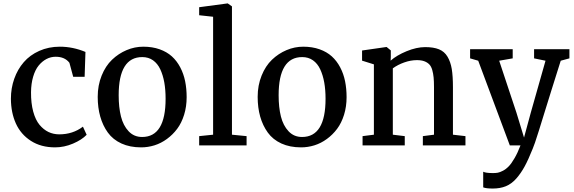

<svg xmlns="http://www.w3.org/2000/svg" viewBox="-20 -840 3317 1109"><path d="M43 -269.5Q43 -330.6 62.3 -385Q81.5 -439.5 117.2 -480.7Q152.8 -522 206.8 -546.1Q260.7 -570.3 325.7 -570.3Q400.9 -570.3 473.6 -540L468.8 -396.5H402.8L380.9 -477.5Q354 -512.2 301.8 -512.2Q273.4 -512.2 248.3 -499Q223.1 -485.8 203.1 -461.2Q183.1 -436.5 171.4 -396.7Q159.7 -356.9 159.2 -307.6Q158.7 -243.7 171.9 -195.3Q185.1 -147 208.3 -119.1Q231.4 -91.3 260 -77.6Q288.6 -64 322.3 -64Q400.4 -64 459 -108.4L480.5 -61.5Q452.6 -32.2 401.6 -10.5Q350.6 11.2 298.3 11.2Q216.8 11.2 158.4 -26.4Q100.1 -64 71.8 -126.5Q43.5 -189 43 -269.5Z M800.8 -48.8Q936.5 -48.8 936.5 -269.5Q936.5 -321.3 929 -363.8Q921.4 -406.2 905.8 -439.7Q890.1 -473.1 863.8 -491.7Q837.4 -510.3 801.8 -510.3Q665.5 -510.3 665.5 -289.6Q665.5 -219.7 678.7 -167.2Q691.9 -114.7 722.9 -81.8Q753.9 -48.8 800.8 -48.8ZM544.4 -280.3Q544.4 -347.2 567.1 -403.3Q589.8 -459.5 627.2 -495.1Q664.6 -530.8 711.2 -550.5Q757.8 -570.3 807.6 -570.3Q859.9 -570.3 901.9 -555.4Q943.8 -540.5 972.7 -514.4Q1001.5 -488.3 1021 -451.2Q1040.5 -414.1 1049.3 -371.1Q1058.1 -328.1 1058.1 -278.8Q1058.1 -224.6 1043.5 -177.2Q1028.8 -129.9 1003.4 -95.9Q978 -62 944.3 -37.4Q910.6 -12.7 872.6 -0.7Q834.5 11.2 794.9 11.2Q730.5 11.2 681.4 -11.2Q632.3 -33.7 603 -74.2Q573.7 -114.7 559.1 -166.5Q544.4 -218.3 544.4 -280.3Z M1130.4 0V-53.7L1210.9 -62V-743.2L1130.4 -752V-798.3L1294.4 -820.3H1295.4L1319.8 -803.2V-62L1404.3 -53.7V0Z M1724.6 -48.8Q1860.4 -48.8 1860.4 -269.5Q1860.4 -321.3 1852.8 -363.8Q1845.2 -406.2 1829.6 -439.7Q1814 -473.1 1787.6 -491.7Q1761.2 -510.3 1725.6 -510.3Q1589.4 -510.3 1589.4 -289.6Q1589.4 -219.7 1602.5 -167.2Q1615.7 -114.7 1646.7 -81.8Q1677.7 -48.8 1724.6 -48.8ZM1468.3 -280.3Q1468.3 -347.2 1491 -403.3Q1513.7 -459.5 1551 -495.1Q1588.4 -530.8 1635 -550.5Q1681.6 -570.3 1731.4 -570.3Q1783.7 -570.3 1825.7 -555.4Q1867.7 -540.5 1896.5 -514.4Q1925.3 -488.3 1944.8 -451.2Q1964.4 -414.1 1973.1 -371.1Q1981.9 -328.1 1981.9 -278.8Q1981.9 -224.6 1967.3 -177.2Q1952.6 -129.9 1927.2 -95.9Q1901.9 -62 1868.2 -37.4Q1834.5 -12.7 1796.4 -0.7Q1758.3 11.2 1718.8 11.2Q1654.3 11.2 1605.2 -11.2Q1556.2 -33.7 1526.9 -74.2Q1497.6 -114.7 1482.9 -166.5Q1468.3 -218.3 1468.3 -280.3Z M2074.2 0V-53.7L2139.6 -62V-468.3L2071.3 -489.7V-548.3L2210.9 -568.4H2213.4L2237.3 -548.8V-510.7L2236.3 -489.7Q2271 -520.5 2328.6 -544.2Q2386.2 -567.9 2436 -567.9Q2484.4 -567.9 2515.6 -555.2Q2546.9 -542.5 2564.7 -512.7Q2582.5 -482.9 2589.4 -441.7Q2596.2 -400.4 2596.2 -335.9V-62L2668.5 -53.7V0H2422.4V-53.7L2486.8 -62V-336.4Q2486.8 -370.1 2484.6 -392.8Q2482.4 -415.5 2476.6 -436Q2470.7 -456.5 2459.7 -468Q2448.7 -479.5 2431.2 -486.1Q2413.6 -492.7 2388.2 -492.7Q2352.5 -492.7 2315.2 -479.5Q2277.8 -466.3 2249 -445.3V-62L2317.9 -53.7V0Z M2826.2 249Q2787.6 249 2771 242.2V151.9Q2785.6 159.7 2828.1 159.7Q2843.3 159.7 2855.5 157.5Q2867.7 155.3 2885.5 146Q2903.3 136.7 2918.7 120.6Q2934.1 104.5 2952.1 73.5Q2970.2 42.5 2986.3 0H2924.8L2742.2 -489.3L2695.3 -502.9V-555.7H2941.4V-502.9L2863.3 -489.3L2962.9 -189.5L3006.8 -45.4L3045.9 -189.5L3130.9 -489.3L3064.9 -502.9V-555.7H3269V-502.9L3218.8 -489.3Q3192.4 -405.8 3165 -318.4Q3137.7 -231 3122.3 -181.2Q3106.9 -131.3 3092.8 -85.9Q3078.6 -40.5 3070.3 -16.6Q3062 7.3 3057.1 18.6Q3032.2 81.1 3010.5 121.1Q2988.8 161.1 2961.7 191.7Q2934.6 222.2 2901.9 235.6Q2869.1 249 2826.2 249Z"/></svg>

Font: HaufeMerriweather
Style: Regular
Weight: 400
Designer: Eben Sorkin ( eben@eyebytes.com )
Foundry: Eben Sorkin
Version: Version 1.56